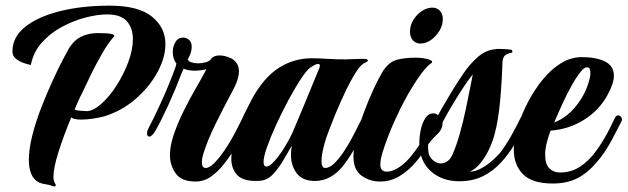

<svg xmlns="http://www.w3.org/2000/svg" viewBox="-20 -634 2220 679"><path d="M166 24Q158 20 143.5 18Q129 16 119 12Q99 2 90.5 -19Q82 -40 82 -68Q82 -107 94.5 -156Q107 -205 126.5 -255Q146 -305 166.5 -349.5Q187 -394 203 -424.5Q219 -455 225 -465Q244 -494 269.5 -505.5Q295 -517 326 -517Q393 -517 383 -505Q362 -481 341 -444.5Q320 -408 301.5 -370Q283 -332 269 -302Q262 -289 256 -275Q250 -261 244 -247Q247 -244 262.5 -242.5Q278 -241 286 -241Q309 -241 337.5 -266Q366 -291 391.5 -330.5Q417 -370 433.5 -414Q450 -458 450 -496Q450 -534 429 -558.5Q408 -583 358 -583Q325 -583 282.5 -572Q240 -561 199 -539Q158 -517 128 -483.5Q98 -450 89 -404Q85 -405 69 -409.5Q53 -414 38.5 -424.5Q24 -435 24 -452Q24 -503 69 -539Q114 -575 192 -594.5Q270 -614 368 -614Q469 -614 517 -575.5Q565 -537 565 -478Q565 -430 536.5 -378Q508 -326 459.5 -284Q411 -242 350 -223Q337 -219 312.5 -215Q288 -211 267 -211Q255 -211 245.5 -213Q236 -215 232 -219Q205 -154 187 -97Q169 -40 169 -9Q169 7 175 15Q177 17 177 21Q177 28 166 24Z M672 8Q622 8 601.5 -20.5Q581 -49 581 -86Q581 -119 595 -159.5Q609 -200 629.5 -241.5Q650 -283 672 -321Q694 -359 710 -389Q700 -387 689.5 -385.5Q679 -384 669 -384Q646 -384 629 -391Q628 -387 626 -383Q624 -379 623 -377Q601 -319 576 -264Q551 -209 531 -174Q518 -151 508 -151Q500 -151 500 -163Q500 -171 504 -178Q524 -216 550.5 -274Q577 -332 599 -392Q600 -394 601.5 -399.5Q603 -405 604 -409Q591 -425 591 -451Q591 -468 600 -484.5Q609 -501 628 -501Q639 -501 648.5 -493Q658 -485 658 -468Q658 -448 644 -424Q646 -417 657 -413.5Q668 -410 681 -410Q695 -410 708.5 -414Q722 -418 727 -426Q736 -438 757 -438Q775 -438 797 -428Q809 -422 817 -410.5Q825 -399 825 -382Q825 -352 799 -306Q771 -254 741.5 -194Q712 -134 698 -86Q694 -73 694 -61Q694 -40 707 -40Q721 -40 738.5 -58Q756 -76 773 -101Q795 -133 813.5 -169Q832 -205 839 -219Q842 -225 848 -225Q854 -225 859.5 -218.5Q865 -212 861 -204Q848 -177 825 -134.5Q802 -92 773 -55Q752 -28 727 -10Q702 8 672 8Z M886 6Q837 6 817.5 -16.5Q798 -39 798 -73Q798 -109 811.5 -150.5Q825 -192 842.5 -227.5Q860 -263 870 -282Q911 -358 964.5 -393Q1018 -428 1083 -428Q1106 -428 1137 -426Q1168 -424 1200 -424Q1216 -424 1231 -425Q1246 -426 1260 -426H1264Q1281 -426 1281 -420Q1281 -416 1269 -411Q1256 -406 1238 -377.5Q1220 -349 1201 -309Q1182 -269 1165 -228Q1156 -205 1141 -166.5Q1126 -128 1119 -88Q1118 -81 1117.5 -75.5Q1117 -70 1117 -65Q1117 -40 1130 -40Q1146 -40 1163 -57Q1180 -74 1196 -98Q1210 -119 1224 -145Q1238 -171 1249 -193.5Q1260 -216 1265 -225Q1268 -231 1273 -231Q1279 -231 1284 -222.5Q1289 -214 1285 -206Q1266 -169 1244 -127Q1222 -85 1196 -51Q1152 6 1094 6Q1050 6 1029.5 -21Q1009 -48 1009 -86Q1009 -103 1012 -119Q1001 -101 985 -72.5Q969 -44 948.5 -21Q928 2 903 5Q899 5 895 5.5Q891 6 886 6ZM923 -45Q933 -45 949.5 -63Q966 -81 983.5 -108.5Q1001 -136 1014 -164Q1017 -172 1028.5 -198.5Q1040 -225 1054.5 -260.5Q1069 -296 1084 -332Q1099 -368 1110 -395Q1111 -398 1111 -402Q1111 -408 1105 -408Q1099 -408 1091 -403.5Q1083 -399 1076 -394Q1063 -384 1042.5 -352.5Q1022 -321 999.5 -279Q977 -237 957 -193.5Q937 -150 924.5 -114.5Q912 -79 912 -61Q912 -45 923 -45Z M1324 8Q1288 8 1259 -12.5Q1230 -33 1230 -80Q1230 -111 1240.5 -152Q1251 -193 1267 -236.5Q1283 -280 1300.5 -317.5Q1318 -355 1332 -379Q1354 -414 1381.5 -422Q1409 -430 1449 -430Q1478 -430 1497 -423.5Q1516 -417 1503 -409Q1484 -396 1454 -351Q1424 -306 1396 -250Q1388 -234 1376 -207.5Q1364 -181 1352.5 -151.5Q1341 -122 1333 -95.5Q1325 -69 1325 -52Q1325 -27 1348 -27Q1372 -27 1402 -50Q1416 -61 1428 -75Q1440 -89 1450 -103Q1470 -130 1486.5 -161.5Q1503 -193 1517 -221Q1520 -227 1525 -227Q1532 -227 1537 -220Q1542 -213 1538 -205Q1523 -175 1501 -134.5Q1479 -94 1450 -60Q1425 -31 1393.5 -11.5Q1362 8 1324 8ZM1467 -480Q1450 -480 1440 -491.5Q1430 -503 1430 -522Q1430 -545 1442 -564Q1454 -583 1472 -595Q1490 -607 1509 -607Q1526 -607 1536 -595.5Q1546 -584 1546 -567Q1546 -545 1534 -525Q1522 -505 1504 -492.5Q1486 -480 1467 -480Z M1604 7Q1543 7 1503 -29Q1463 -65 1463 -129Q1463 -151 1468 -175Q1473 -199 1484 -216Q1495 -233 1513 -233Q1524 -233 1529 -226Q1541 -249 1555 -272Q1569 -295 1583 -319Q1599 -345 1620.5 -376.5Q1642 -408 1670 -432.5Q1698 -457 1731 -460Q1735 -461 1739.5 -461Q1744 -461 1748 -461Q1759 -461 1771 -460Q1783 -459 1789 -458Q1791 -457 1792 -452Q1793 -447 1787 -447Q1783 -447 1771 -441.5Q1759 -436 1757 -416Q1755 -346 1748.5 -276Q1742 -206 1729 -159Q1723 -135 1710 -107Q1697 -79 1679 -57Q1661 -35 1641 -27Q1661 -27 1683.5 -39.5Q1706 -52 1725.5 -70Q1745 -88 1755 -102Q1777 -133 1795.5 -167.5Q1814 -202 1823 -221Q1826 -226 1830 -226Q1835 -226 1839 -220Q1843 -214 1843 -207Q1843 -205 1842.5 -203Q1842 -201 1841 -199Q1823 -163 1801.5 -126.5Q1780 -90 1752 -59.5Q1724 -29 1688 -11Q1652 7 1604 7ZM1539 -56Q1550 -56 1561 -63Q1572 -70 1579 -85Q1594 -118 1606 -161Q1618 -204 1627 -246.5Q1636 -289 1642.5 -322.5Q1649 -356 1652 -371Q1637 -353 1615.5 -320Q1594 -287 1574.5 -254Q1555 -221 1545 -201Q1546 -178 1527 -160Q1508 -142 1494 -123V-112Q1494 -108 1494.5 -102Q1495 -96 1496 -91Q1501 -75 1513.5 -65.5Q1526 -56 1539 -56Z M1935 15Q1862 15 1829.5 -18Q1797 -51 1797 -105Q1797 -146 1814 -195Q1827 -235 1849 -276.5Q1871 -318 1900 -353.5Q1929 -389 1964 -410.5Q1999 -432 2038 -432Q2088 -432 2119.5 -416.5Q2151 -401 2151 -366Q2151 -340 2130 -301Q2102 -247 2048 -212Q1994 -177 1927 -172Q1912 -131 1909 -105Q1908 -100 1908 -95.5Q1908 -91 1908 -86Q1908 -53 1923 -38.5Q1938 -24 1960 -24Q2001 -24 2032 -45Q2063 -66 2086.5 -98Q2110 -130 2127 -162Q2137 -180 2144 -195.5Q2151 -211 2155 -218Q2160 -226 2166 -226Q2172 -226 2177 -219.5Q2182 -213 2178 -205Q2165 -179 2142 -136Q2119 -93 2090 -60Q2058 -22 2021.5 -3.5Q1985 15 1935 15ZM1940 -201Q1985 -218 2019.5 -262Q2054 -306 2066 -359Q2067 -364 2067.5 -368Q2068 -372 2068 -376Q2068 -396 2056 -396Q2046 -396 2035 -382Q2019 -363 2001 -330.5Q1983 -298 1969 -267Q1955 -236 1948 -220Z"/></svg>

Font: Praise
Style: Regular
Weight: 400
Designer: Robert E. Leuschke
Foundry: Robert E. Leuschke
Version: Version 1.100; ttfautohint (v1.8.3)